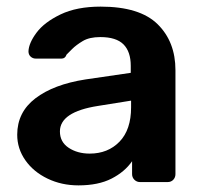

<svg xmlns="http://www.w3.org/2000/svg" viewBox="-20 -550 612 580"><path d="M217 10Q166 10 123.5 -10.5Q81 -31 56.5 -66Q32 -101 32 -143Q32 -211 87 -253Q142 -295 238 -310L375 -330V-351Q375 -394 353 -416Q331 -438 283 -438Q250 -438 230 -426Q210 -414 198 -402L181 -385Q177 -373 166 -373H88Q79 -373 72.5 -379Q66 -385 66 -395Q67 -420 90.5 -451.5Q114 -483 163 -506.5Q212 -530 284 -530Q402 -530 456 -477Q510 -424 510 -338V-24Q510 -14 503.5 -7Q497 0 486 0H403Q393 0 386 -7Q379 -14 379 -24V-63Q357 -31 317 -10.5Q277 10 217 10ZM251 -86Q306 -86 341 -122Q376 -158 376 -226V-246L276 -230Q161 -212 161 -153Q161 -121 187.5 -103.5Q214 -86 251 -86Z"/></svg>

Font: Rubik AZ
Style: Regular
Weight: 500
Designer: Hubert and Fischer
Foundry: Hubert & Fischer
Version: Version 2.000